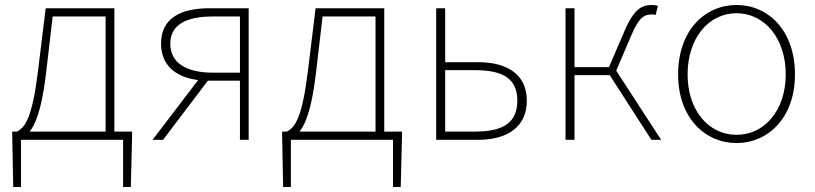

<svg xmlns="http://www.w3.org/2000/svg" viewBox="-20 -560 3263 769"><path d="M64 0H473V189H504L509 -13V-33H29V-13L33 189H64ZM403 -12H438V-527H163L132 -274C109 -88 81 -50 48 -33L75 -11C100 -29 141 -63 165 -272L191 -494H403Z M941 0H976V-527H820C706 -527 625 -489 625 -385C625 -281 710 -237 813 -237H941ZM832 -269C728 -269 662 -307 662 -385C662 -462 728 -494 832 -494H941V-269ZM591 0H633L815 -240L784 -253Z M1145 0H1554V189H1585L1590 -13V-33H1110V-13L1114 189H1145ZM1484 -12H1519V-527H1244L1213 -274C1190 -88 1162 -50 1129 -33L1156 -11C1181 -29 1222 -63 1246 -272L1272 -494H1484Z M1727 0H1894C2017 0 2090 -55 2090 -157C2090 -258 2017 -311 1894 -311H1763V-527H1727ZM1763 -33V-279H1883C1997 -279 2052 -243 2052 -157C2052 -70 1997 -33 1883 -33Z M2245 0H2281V-259H2422L2589 0H2628L2448 -277L2507 -415C2539 -492 2561 -502 2590 -502C2598 -502 2600 -502 2606 -500L2615 -536C2611 -538 2601 -540 2592 -540C2550 -540 2518 -525 2477 -426L2419 -291H2281V-527H2245Z M2930 13C3056 13 3164 -88 3164 -262C3164 -439 3056 -540 2930 -540C2804 -540 2696 -439 2696 -262C2696 -88 2804 13 2930 13ZM2930 -20C2818 -20 2734 -118 2734 -262C2734 -407 2818 -507 2930 -507C3042 -507 3127 -407 3127 -262C3127 -118 3042 -20 2930 -20Z"/></svg>

Font: Source Han Sans JP VF
Style: Regular
Weight: 250
Designer: Ryoko NISHIZUKA 西塚涼子 (kana, bopomofo & ideographs); Paul D. Hunt (Latin, Greek & Cyrillic); Sandoll Communications 산돌커뮤니
Foundry: Adobe
Version: Version 2.004;hotconv 1.0.118;makeotfexe 2.5.65603